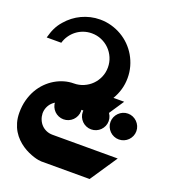

<svg xmlns="http://www.w3.org/2000/svg" viewBox="-191 -809 1257 1406"><g transform="rotate(20 437.0 -106.0)"><path d="M322.8 -162.6Q363.3 -162.6 398.9 -178Q434.6 -193.4 460.9 -219.7Q487.3 -246.1 502.7 -281.5Q518.1 -316.9 518.1 -357.4Q518.1 -397.9 502.7 -433.6Q487.3 -469.2 460.9 -495.6Q434.6 -522 398.9 -537.4Q363.3 -552.7 322.8 -552.7Q289.6 -552.7 259.3 -542.2Q229 -531.7 204.3 -512.7Q179.7 -493.7 161.9 -467.8Q144 -441.9 135.3 -411.1H21.5Q27.8 -432.6 33.9 -450.7Q40 -468.8 47.9 -485.1Q55.7 -501.5 66.2 -517.6Q76.7 -533.7 92.3 -551.3Q115.2 -578.1 143.6 -599.9Q171.9 -621.6 204.1 -636.7Q236.3 -651.9 272 -660.2Q307.6 -668.5 345.7 -668.5Q391.6 -668.5 434.3 -656.5Q477.1 -644.5 514.4 -622.8Q551.8 -601.1 582.3 -570.6Q612.8 -540 634.5 -502.9Q656.2 -465.8 668.2 -423.1Q680.2 -380.4 680.2 -334.5Q680.2 -287.1 667.7 -243.9Q655.3 -200.7 632.3 -162.6H715.8L607.4 0H306.2Q280.3 -0.5 258.1 8.8Q235.8 18.1 219 34.7Q202.1 51.3 192.6 73.7Q183.1 96.2 183.1 121.6Q184.1 147 193.4 169.4Q202.6 191.9 218.8 208.5Q234.9 225.1 257.1 234.6Q279.3 244.1 305.7 244.1H813.5L671.4 455.6H300.3H294.9Q287.1 455.6 271 452.9Q254.9 450.2 234.1 443.6Q213.4 437 189.7 426.3Q166 415.5 142.3 399.7Q118.7 383.8 96.9 362.3Q75.2 340.8 58.3 313Q41.5 285.2 31.5 250.5Q21.5 215.8 21.5 173.3Q21.5 121.1 33.7 75.9Q45.9 30.8 67.1 -6.6Q88.4 -43.9 117.4 -73Q146.5 -102.1 179.9 -121.8Q213.4 -141.6 249.8 -152.1Q286.1 -162.6 322.8 -162.6ZM341.3 -90.8Q362.3 -90.8 380.6 -82.8Q398.9 -74.7 412.6 -61Q426.3 -47.4 434.3 -29.1Q442.4 -10.7 442.4 9.8Q442.4 30.8 434.3 49.1Q426.3 67.4 412.6 81.1Q398.9 94.7 380.6 102.5Q362.3 110.4 341.3 110.4Q320.8 110.4 302.5 102.5Q284.2 94.7 270.5 81.1Q256.8 67.4 248.8 49.1Q240.7 30.8 240.7 9.8Q240.7 -10.7 248.8 -29.1Q256.8 -47.4 270.5 -61Q284.2 -74.7 302.5 -82.8Q320.8 -90.8 341.3 -90.8ZM556.6 -90.8Q577.6 -90.8 595.9 -82.8Q614.3 -74.7 627.9 -61Q641.6 -47.4 649.7 -29.1Q657.7 -10.7 657.7 9.8Q657.7 30.8 649.7 49.1Q641.6 67.4 627.9 81.1Q614.3 94.7 595.9 102.5Q577.6 110.4 556.6 110.4Q536.1 110.4 517.8 102.5Q499.5 94.7 485.8 81.1Q472.2 67.4 464.1 49.1Q456.1 30.8 456.1 9.8Q456.1 -10.7 464.1 -29.1Q472.2 -47.4 485.8 -61Q499.5 -74.7 517.8 -82.8Q536.1 -90.8 556.6 -90.8ZM772.5 -90.8Q793.5 -90.8 811.8 -82.8Q830.1 -74.7 843.8 -61Q857.4 -47.4 865.5 -29.1Q873.5 -10.7 873.5 9.8Q873.5 30.8 865.5 49.1Q857.4 67.4 843.8 81.1Q830.1 94.7 811.8 102.5Q793.5 110.4 772.5 110.4Q752 110.4 733.6 102.5Q715.3 94.7 701.7 81.1Q688 67.4 679.9 49.1Q671.9 30.8 671.9 9.8Q671.9 -10.7 679.9 -29.1Q688 -47.4 701.7 -61Q715.3 -74.7 733.6 -82.8Q752 -90.8 772.5 -90.8Z"/></g></svg>

Font: DimaBanoo
Style: Bold
Weight: 800
Designer: R.Balvardi
Foundry: R.Balvardi
Version: Version 1.0.0-alpha3